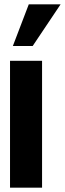

<svg xmlns="http://www.w3.org/2000/svg" viewBox="-20 -861 298 881"><path d="M26 -582H173V0H26ZM112 -841H258L130 -650H39Z"/></svg>

Font: Ranchers
Style: Regular
Weight: 400
Designer: Pablo Impallari, Brenda Gallo
Foundry: Pablo Impallari, Brenda Gallo
Version: Version 1.000; ttfautohint (v0.8) -G 200 -r 50